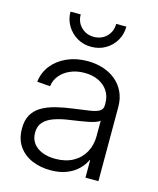

<svg xmlns="http://www.w3.org/2000/svg" viewBox="-112 -813 742 901"><g transform="rotate(15 259.0 -362.5)"><path d="M218.3 8.8Q168.9 8.8 128.4 -8.5Q87.9 -25.9 63.7 -60.5Q39.6 -95.2 39.6 -146Q39.6 -186.5 54.9 -213.1Q70.3 -239.7 98.1 -256.3Q126 -272.9 164.3 -282.7Q202.6 -292.5 248 -298.3Q295.9 -304.7 326.7 -309.3Q357.4 -314 372.3 -323.2Q387.2 -332.5 387.2 -352.5V-361.8Q387.2 -395 371.1 -420.2Q355 -445.3 325.7 -459.7Q296.4 -474.1 256.8 -474.1Q217.8 -474.1 187 -460.4Q156.2 -446.8 137.7 -423.6Q119.1 -400.4 115.7 -371.6L52.2 -376.5Q57.6 -422.9 85.4 -457.5Q113.3 -492.2 157.5 -511.7Q201.7 -531.2 256.3 -531.2Q296.9 -531.2 332.3 -519.8Q367.7 -508.3 394 -486.3Q420.4 -464.4 435.3 -432.6Q450.2 -400.9 450.2 -360.4V0H387.2V-85H384.8Q373.5 -60.5 351.8 -39.1Q330.1 -17.6 296.9 -4.4Q263.7 8.8 218.3 8.8ZM226.6 -48.8Q277.3 -48.8 313.2 -68.8Q349.1 -88.9 368.2 -123.8Q387.2 -158.7 387.2 -203.1V-276.9Q380.4 -270.5 366.2 -265.6Q352.1 -260.7 333 -256.8Q314 -252.9 291.7 -249.5Q269.5 -246.1 246.1 -242.7Q202.6 -236.8 170.7 -225.3Q138.7 -213.9 121.3 -194.1Q104 -174.3 104 -143.1Q104 -112.8 119.9 -91.8Q135.7 -70.8 163.3 -59.8Q190.9 -48.8 226.6 -48.8ZM253.4 -600.1Q215.3 -600.1 184.8 -618.2Q154.3 -636.2 136 -666.7Q117.7 -697.3 117.7 -734.4H167.5Q167.5 -697.3 192.1 -672.9Q216.8 -648.4 253.4 -648.4Q290.5 -648.4 315.2 -672.9Q339.8 -697.3 339.8 -734.4H389.2Q389.2 -697.3 371.3 -666.7Q353.5 -636.2 322.8 -618.2Q292 -600.1 253.4 -600.1Z"/></g></svg>

Font: Inter 28pt Light
Style: Regular
Weight: 300
Designer: Rasmus Andersson
Foundry: rsms
Version: Version 4.001;git-66647c0bb